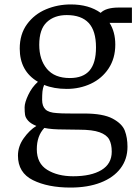

<svg xmlns="http://www.w3.org/2000/svg" viewBox="-20 -587 628 866"><path d="M434 -529Q458 -553 516 -553H575V-484H474Q500 -443 500 -386Q500 -324 470 -278.5Q440 -233 390 -209.5Q340 -186 281 -186Q223 -186 179 -204Q173 -190 171.5 -174.5Q170 -159 170 -137Q170 -108 185 -93.5Q200 -79 236 -77Q252 -75 303 -75H360Q445 -75 488 -52Q531 -29 543 2.5Q555 34 555 75Q555 131 523.5 172.5Q492 214 434 236.5Q376 259 298 259Q196 259 128.5 225.5Q61 192 61 115Q61 73 87 36.5Q113 0 144 -19Q119 -29 107 -42.5Q95 -56 93 -69Q91 -82 91 -103Q91 -124 107.5 -159Q124 -194 151 -218Q69 -266 69 -368Q69 -433 102 -478Q135 -523 187.5 -545Q240 -567 299 -567Q381 -567 434 -529ZM157 -385Q157 -318 191.5 -276.5Q226 -235 295 -235Q355 -235 384 -269Q413 -303 413 -373Q413 -448 380 -483.5Q347 -519 281 -519Q225 -519 191 -487Q157 -455 157 -385ZM146 86Q146 150 193 179Q240 208 310 208Q391 208 437.5 180Q484 152 484 97Q484 63 472.5 42Q461 21 429 9.5Q397 -2 338 -2L269 -3Q212 -3 180 -10Q146 26 146 86Z"/></svg>

Font: Grenzecho Serif
Style: Serif-Regular
Weight: 400
Designer: Dan Reynolds
Foundry: Dan Reynolds
Version: Version 1.001; ttfautohint (v1.1) -l 5 -r 5 -G 72 -x 0 -D la